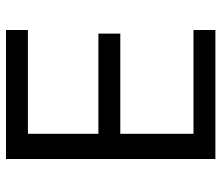

<svg xmlns="http://www.w3.org/2000/svg" viewBox="-69 -669 738 640"><g transform="rotate(-90 300.0 -349.0)"><path d="M90 0V-698H520V-625H174V-390H508V-317H174V-73H520V0Z"/></g></svg>

Font: iA Writer Mono V
Style: Regular
Weight: 400
Designer: Mike Abbink, Paul van der Laan, Pieter van Rosmalen
Foundry: Bold Monday
Version: Version 2.000